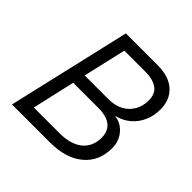

<svg xmlns="http://www.w3.org/2000/svg" viewBox="-169 -814 969 969"><g transform="rotate(45 315.0 -330.0)"><path d="M46 0 199 -660H426Q507 -660 550.5 -620Q594 -580 594 -512Q594 -466 577 -428Q560 -390 529 -364Q498 -338 456 -328V-327Q503 -320 531.5 -284.5Q560 -249 560 -202Q560 -108 495 -54Q430 0 317 0ZM135 -67H317Q398 -67 441.5 -102.5Q485 -138 485 -202Q485 -232 472 -253Q459 -274 433 -285Q407 -296 366 -296H187ZM202 -363H371Q418 -363 451 -381Q484 -399 502 -430.5Q520 -462 520 -502Q520 -551 488.5 -572Q457 -593 407 -593H255Z"/></g></svg>

Font: Kantumruy Pro
Style: Italic
Weight: 400
Italic angle: -13°
Designer: Sovichet Tep
Foundry: Sovichet Tep
Version: Version 1.002